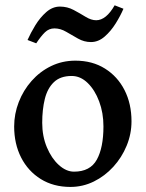

<svg xmlns="http://www.w3.org/2000/svg" viewBox="-20 -701 558 735"><path d="M249.5 14.6Q184.6 14.6 136 -15.6Q87.4 -45.9 60.8 -98.1Q34.2 -150.4 34.2 -216.8Q34.2 -265.1 51.8 -310.3Q69.3 -355.5 101.1 -391.4Q132.8 -427.2 175.5 -448Q218.3 -468.8 268.6 -468.8Q333.5 -468.8 381.8 -438.5Q430.2 -408.2 456.8 -356Q483.4 -303.7 483.4 -236.8Q483.4 -188 464.8 -143.1Q446.3 -98.1 413.8 -62.5Q381.3 -26.9 339.1 -6.1Q296.9 14.6 249.5 14.6ZM263.2 -43.9Q325.2 -43.9 350.6 -89.8Q376 -135.7 376 -217.3Q376 -269 359.6 -312.7Q343.3 -356.4 315.7 -383.3Q288.1 -410.2 254.4 -410.2Q210.9 -410.2 186.3 -386.5Q161.6 -362.8 151.6 -322.3Q141.6 -281.7 141.6 -231Q141.6 -179.7 159.4 -137.2Q177.2 -94.7 205.3 -69.3Q233.4 -43.9 263.2 -43.9ZM118.7 -535.2 85.4 -547.9Q97.2 -574.7 115.2 -604.2Q133.3 -633.8 157.2 -654.8Q181.2 -675.8 209.5 -675.8Q237.8 -675.8 262 -662.8Q286.1 -649.9 307.6 -636.7Q329.1 -623.5 348.1 -623.5Q386.2 -623.5 418.9 -680.7L452.6 -667.5Q441.4 -641.1 422.9 -611.3Q404.3 -581.5 380.4 -560.8Q356.4 -540 328.1 -540Q302.2 -540 278.8 -553.2Q255.4 -566.4 233.4 -579.3Q211.4 -592.3 188.5 -592.3Q167.5 -592.3 152.1 -577.4Q136.7 -562.5 118.7 -535.2Z"/></svg>

Font: David Libre Medium
Style: Regular
Weight: 500
Designer: Ismar David, J. Victor Gaultney, Annie Olsen and Meir Sadan
Foundry: Monotype Imaging Inc. & SIL International
Version: Version 1.100; ttfautohint (v1.8.4.7-5d5b)